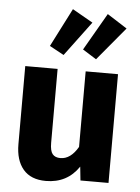

<svg xmlns="http://www.w3.org/2000/svg" viewBox="-57 -872 683 934"><g transform="rotate(5 284.0 -405.0)"><path d="M261 -827 361 -770 235 -601 165 -639ZM432 -818 529 -756 394 -594 327 -636ZM507 -531V0H370L363 -67Q306 17 202 17Q129 17 91.5 -27Q54 -71 54 -150V-531H212V-170Q212 -131 224.5 -115.5Q237 -100 263 -100Q313 -100 349 -162V-531Z"/></g></svg>

Font: FiraGO
Style: Bold
Weight: 700
Designer: bBox Type
Foundry: bBox Type GmbH
Version: Version 1.001;PS 001.001;hotconv 1.0.88;makeotf.lib2.5.64775